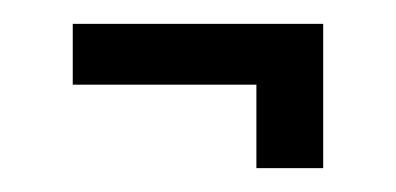

<svg xmlns="http://www.w3.org/2000/svg" viewBox="-20 -345 332 161"><path d="M41 -274V-325H251V-204H195V-274Z"/></svg>

Font: Bricolage Grotesque 48pt Condensed ExtraLight
Style: Regular
Weight: 200
Width: 3
Designer: Mathieu Triay
Foundry: Atelier Triay
Version: Version 1.000; ttfautohint (v1.8.4.7-5d5b);gftools[0.9.32]